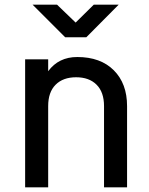

<svg xmlns="http://www.w3.org/2000/svg" viewBox="-20 -805 640 825"><path d="M88 0V-550H187V-499Q232 -560 312 -560Q412 -560 469 -503Q526 -446 526 -349V0H427V-349Q427 -409 395 -441Q363 -473 307 -473Q251 -473 219 -441Q187 -409 187 -349V0ZM260 -645 120 -785H225L305 -708L383 -785H490L351 -645Z"/></svg>

Font: Tiny Medium
Style: Regular
Weight: 500
Monospace: yes
Designer: Philipp Nurullin, Konstantin Bulenkov
Foundry: JetBrains
Version: Version 2.251; ttfautohint (v1.8.4.7-5d5b)